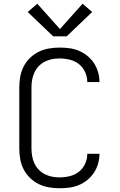

<svg xmlns="http://www.w3.org/2000/svg" viewBox="-20 -997 640 1025"><path d="M297 8Q269 8 240.5 3Q212 -2 186.5 -14.5Q161 -27 140 -47.5Q119 -68 106 -93.5Q93 -119 88 -147.5Q83 -176 83 -205V-530Q83 -559 88 -587.5Q93 -616 106 -641.5Q119 -667 140 -687.5Q161 -708 186.5 -720.5Q212 -733 240.5 -738Q269 -743 297 -743Q324 -743 350.5 -739.5Q377 -736 401 -726Q425 -716 446 -699Q467 -682 481.5 -660Q496 -638 503.5 -612Q511 -586 511 -560Q511 -560 511 -559.5Q511 -559 511 -559H446Q446 -559 446 -559.5Q446 -560 446 -560Q446 -587 434 -613Q422 -639 400.5 -655.5Q379 -672 352 -678.5Q325 -685 297 -685Q277 -685 257 -681Q237 -677 218.5 -667.5Q200 -658 186 -643Q172 -628 163.5 -609.5Q155 -591 151.5 -571Q148 -551 148 -530V-205Q148 -184 151.5 -164Q155 -144 163.5 -125.5Q172 -107 186 -92Q200 -77 218.5 -67.5Q237 -58 257 -54Q277 -50 297 -50Q325 -50 352 -56.5Q379 -63 400.5 -79.5Q422 -96 434 -122Q446 -148 446 -175Q446 -175 446 -175.5Q446 -176 446 -176H511Q511 -176 511 -175.5Q511 -175 511 -175Q511 -149 503.5 -123Q496 -97 481.5 -75Q467 -53 446 -36Q425 -19 401 -9Q377 1 350.5 4.5Q324 8 297 8ZM264 -803 128 -933 179 -977 300 -842 421 -977 472 -933 336 -803Z"/></svg>

Font: Iosevka SS04 Light Extended
Style: Regular
Weight: 300
Width: 7
Monospace: yes
Designer: Belleve Invis
Foundry: Belleve Invis
Version: Version 19.0.0; ttfautohint (v1.8.4)